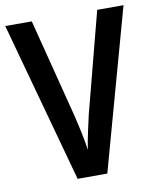

<svg xmlns="http://www.w3.org/2000/svg" viewBox="-81 -843 688 841"><g transform="rotate(-10 263.0 -423.0)"><path d="M526 -780H409L293 -335C286 -303 268 -227 262 -183C257 -227 239 -304 232 -334L118 -780H0L196 -66H328Z"/></g></svg>

Font: Noto Sans Malayalam UI Condensed SemiBold
Style: Regular
Weight: 600
Width: 3
Designer: Jelle Bosma - Monotype Design Team
Foundry: Monotype Imaging Inc.
Version: Version 2.104